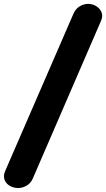

<svg xmlns="http://www.w3.org/2000/svg" viewBox="-53 -948 535 968"><path d="M38.5 0Q15.5 0 -3.5 -11Q-22.5 -22 -30 -41.5Q-37.5 -61 -27 -85.5L316.5 -877Q328 -904 349 -916.2Q370 -928.5 391.5 -928.5Q413 -928.5 432 -917Q451 -905.5 459 -885.8Q467 -866 455.5 -841L111.5 -46Q100.5 -22.5 79.8 -11.2Q59 0 38.5 0Z"/></svg>

Font: Edu VIC WA NT Hand
Style: Regular
Weight: 400
Designer: Tina and Corey Anderson, Eben Sorkin, Mirko Velimirovic
Foundry: Google for Education
Version: Version 1.000